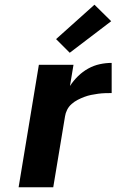

<svg xmlns="http://www.w3.org/2000/svg" viewBox="-20 -795 540 815"><path d="M59 0 145 -520H292L277 -430Q292 -453 311.5 -472Q331 -491 354.5 -504Q378 -517 403.5 -522.5Q429 -528 454 -528V-400Q439 -400 425 -399.5Q411 -399 396 -397Q381 -395 366.5 -392Q352 -389 337.5 -383.5Q323 -378 309.5 -371Q296 -364 284 -353.5Q272 -343 265 -329Q258 -315 256 -301L206 0ZM276 -571 218 -629 381 -775 452 -705Z"/></svg>

Font: Iosevka Aile Heavy
Style: Italic
Weight: 900
Italic angle: -9°
Designer: Belleve Invis
Foundry: Belleve Invis
Version: Version 31.1.0; ttfautohint (v1.8.4)